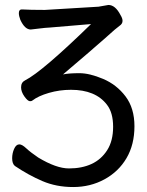

<svg xmlns="http://www.w3.org/2000/svg" viewBox="-20 -732 592 774"><path d="M275 22Q207 22 151 -2Q95 -26 40 -63Q29 -72 29 -94Q29 -114 37 -132Q45 -150 58 -150Q69 -150 86 -134Q103 -118 134 -97Q207 -53 258 -53Q310 -53 349 -71Q388 -89 412 -126.5Q436 -164 436 -221Q436 -278 411 -310Q365 -370 266 -370Q220 -370 177 -357.5Q134 -345 111 -327Q108 -324 101 -324Q92 -324 78.5 -343Q65 -362 65 -380Q65 -400 81 -408Q150 -443 347 -635L181 -621Q161 -620 142.5 -617.5Q124 -615 104 -613Q80 -613 62 -652Q56 -668 56 -679Q56 -694 68 -694Q101 -692 161 -692L377 -705L417 -712Q445 -712 466 -671Q474 -658 474 -648Q474 -636 462 -628L442 -612Q409 -582 329.5 -513.5Q250 -445 234 -432Q258 -437 300 -437Q341 -437 395.5 -414Q450 -391 486 -343.5Q522 -296 522 -223Q522 -149 490 -94.5Q458 -40 401 -9Q344 22 275 22Z"/></svg>

Font: LXGW WenKai Lite Medium
Style: Regular
Weight: 500
Designer: LXGW / Fontworks Inc.
Foundry: LXGW / Fontworks Inc.
Version: Version 1.511; March 25, 2025